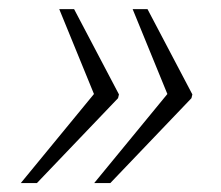

<svg xmlns="http://www.w3.org/2000/svg" viewBox="-20 -481 487 424"><path d="M143.6 -460.9 242.7 -272.5 240.7 -264.2 61.5 -76.7H25.9L187.5 -273.4L110.8 -460.9ZM305.7 -460.9 404.8 -272.5 402.8 -264.2 223.6 -76.7H188L349.6 -273.4L272.9 -460.9Z"/></svg>

Font: Ufes Sans Thin
Style: Italic
Weight: 100
Designer: Ricardo Esteves & Thais Bronze
Foundry: ProDesignUfes - Ricardo Esteves, Thais Bronze
Version: Version 2.0